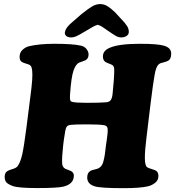

<svg xmlns="http://www.w3.org/2000/svg" viewBox="-20 -934 877 961"><path d="M409.2 -778.8Q375 -758.3 361.8 -752.4Q348.6 -746.6 336.9 -746.6Q321.3 -746.6 312.3 -753.4Q303.2 -760.3 304.7 -771.5Q306.6 -790.5 330.6 -813.5L387.7 -863.3Q423.8 -892.1 442.6 -902.8Q461.4 -913.6 481.4 -913.6Q500 -913.6 516.6 -903.8Q533.2 -894 555.7 -872.6L602.5 -821.8Q610.8 -811 615.2 -804.9Q619.6 -798.8 622.6 -789.6Q625.5 -780.3 624.5 -771.5Q623.5 -760.3 612.5 -753.4Q601.6 -746.6 585.9 -746.6Q574.2 -746.6 563.5 -752.2Q552.7 -757.8 522 -778.8Q516.6 -782.2 507.1 -789.1Q497.6 -795.9 493.2 -798.8Q488.8 -801.8 481.9 -805.2Q475.1 -808.6 469.2 -810.1Q462.9 -808.6 455.6 -805.2Q448.2 -801.8 442.9 -798.6Q437.5 -795.4 426.8 -789.1Q416 -782.7 409.2 -778.8ZM112.3 -295.4 131.8 -448.7Q138.7 -500 140.9 -531.7Q143.1 -563.5 141.1 -580.1Q139.2 -596.7 134.8 -603Q130.4 -609.4 122.1 -611.8Q121.1 -612.3 108.2 -616.2Q95.2 -620.1 87.9 -625Q78.1 -631.8 78.1 -649.4Q78.1 -670.9 92.8 -684.6Q107.4 -698.2 125 -702.6Q176.3 -714.8 252 -714.8Q343.8 -714.8 384.8 -705.6Q402.8 -701.7 413.1 -688.5Q423.3 -675.3 423.3 -661.6Q423.3 -640.6 407.7 -632.3Q403.3 -629.9 392.8 -626.5Q382.3 -623 377.4 -621.1Q359.4 -613.8 347.9 -580.6Q336.4 -547.4 330.6 -461.4Q329.1 -441.4 331.1 -433.8Q333 -426.3 340.8 -424.3Q358.4 -419.4 412.6 -419.4Q481.9 -419.4 508.8 -421.9Q526.4 -422.9 533.7 -432.1Q541 -441.4 543.5 -463.9Q551.8 -541.5 551.8 -585Q551.8 -605.5 538.6 -610.4Q535.2 -612.3 523.9 -616.5Q512.7 -620.6 507.3 -624Q495.1 -632.8 495.1 -651.4Q495.1 -680.7 529.3 -694.8Q574.2 -714.8 680.7 -714.8Q770 -714.8 801.3 -705.1Q836.9 -694.8 836.9 -665.5Q836.9 -636.7 819.3 -628.9Q812.5 -625.5 800.3 -622.3Q788.1 -619.1 783.7 -617.7Q776.4 -614.7 771.7 -609.4Q767.1 -604 762.5 -593Q757.8 -582 753.7 -558.1Q749.5 -534.2 744.9 -501.7Q740.2 -469.2 733.4 -413.6L713.9 -252Q704.6 -178.7 705.1 -140.9Q705.6 -103 717.8 -96.2Q724.6 -92.3 740 -87.6Q755.4 -83 761.7 -79.1Q772.9 -71.8 772.9 -52.7Q772.9 -31.7 756.3 -18.8Q739.7 -5.9 720.7 -1.5Q681.6 7.8 597.7 7.8Q482.9 7.8 453.6 -1.5Q416.5 -13.2 416.5 -45.4Q416.5 -70.3 433.6 -79.1Q439.9 -82.5 452.9 -85.4Q465.8 -88.4 472.2 -91.3Q492.2 -100.6 498.5 -129.9Q505.9 -159.2 509.8 -202.1Q510.3 -206.1 514.2 -232.9Q518.1 -259.8 519 -273.9Q520 -290 516.4 -297.6Q512.7 -305.2 502 -307.1Q480 -311.5 415.5 -311.5Q353 -311.5 334 -309.1Q319.8 -307.6 314.5 -300.3Q309.1 -293 306.6 -278.3Q297.9 -226.1 295.9 -204.1Q289.6 -147 291 -117.2Q291.5 -98.6 305.7 -89.8Q311.5 -86.9 321.3 -83.5Q331.1 -80.1 335 -78.1Q349.6 -70.3 349.6 -55.2Q349.6 -13.2 297.9 0Q267.1 7.3 165.5 7.3Q72.3 7.3 43.9 -2.9Q20.5 -11.7 12 -21.2Q3.4 -30.8 3.4 -49.3Q3.4 -72.3 21.5 -80.1Q26.4 -83 45.2 -88.6Q64 -94.2 70.3 -105.5Q83 -124.5 91.6 -162.6Q100.1 -200.7 112.3 -295.4Z"/></svg>

Font: Cooper* ExtraBold
Style: Italic
Weight: 800
Italic angle: -7°
Designer: Owen Earl
Foundry: indestructible type*
Version: Version 0.001